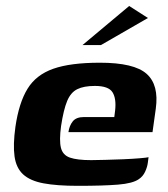

<svg xmlns="http://www.w3.org/2000/svg" viewBox="-20 -609 554 635"><path d="M237.5 5.6Q167.9 5.6 123.8 -2.7Q79.7 -11 56.5 -32.3Q33.4 -53.6 28.1 -91.7Q22.7 -129.7 31 -189.7Q42.7 -269.5 71.1 -315.5Q99.4 -361.6 156.2 -381.6Q213 -401.6 310.4 -401.6Q423.6 -401.6 464.9 -364.8Q506.2 -328.1 495.2 -249.3L484.4 -171.9H206.3Q209.3 -193.4 220.7 -207.7Q232.1 -221.9 257.9 -221.9H358L360.7 -243.2Q365.2 -283.3 352 -304Q338.8 -324.8 293.9 -324.8Q257.3 -324.8 235.7 -314.1Q214 -303.5 202.2 -275.2Q190.3 -246.8 182 -192.4Q175.5 -144.6 181.5 -120.3Q187.5 -96 211.4 -87.7Q235.3 -79.4 281.5 -79.4Q298.8 -79.4 327.8 -80.3Q356.8 -81.1 387.8 -82.3Q418.7 -83.6 442.1 -85.6Q465.4 -87.5 471.3 -89.1L468.9 -70.7Q467.2 -56.8 460 -41.2Q452.8 -25.5 439 -16.4Q419.2 -2.4 370.5 1.6Q321.8 5.6 237.5 5.6ZM252.9 -460 407.2 -589.2 469.3 -549.5 314 -460Z"/></svg>

Font: Genos Thin
Style: Italic
Weight: 100
Italic angle: -8°
Designer: Robert E. Leuschke
Foundry: Robert E. Leuschke
Version: Version 1.010